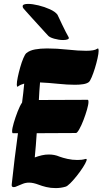

<svg xmlns="http://www.w3.org/2000/svg" viewBox="-20 -950 545 983"><path d="M435 -530Q425 -522 406 -519Q387 -516 364 -516Q325 -516 277 -521Q229 -526 185 -528Q183 -505 181.5 -483Q180 -461 179 -438L429 -439Q433 -439 433 -429Q433 -415 425.5 -389Q418 -363 407.5 -335.5Q397 -308 386 -288.5Q375 -269 369 -269L168 -268Q166 -237 163.5 -206Q161 -175 158 -144Q177 -151 194.5 -155Q212 -159 230 -159Q244 -159 257.5 -156.5Q271 -154 285 -148Q301 -142 325.5 -136.5Q350 -131 376 -131Q387 -131 397 -132Q407 -133 417 -136Q427 -139 422.5 -126.5Q418 -114 404.5 -93Q391 -72 373.5 -50Q356 -28 340 -12Q324 4 315 6Q291 13 265 13Q239 13 216.5 7.5Q194 2 179 -4Q150 -15 129 -15Q111 -15 95.5 -8.5Q80 -2 58 7Q57 7 54.5 7.5Q52 8 50 8Q46 8 42.5 5.5Q39 3 40 -6Q47 -72 55 -137.5Q63 -203 72 -268H46Q42 -268 42 -278Q42 -292 50.5 -321Q59 -350 70.5 -379.5Q82 -409 93 -425Q96 -449 99 -473.5Q102 -498 104 -522Q85 -517 73 -508Q71 -506 70 -506Q66 -506 66 -517Q66 -531 71 -555Q76 -579 83.5 -605.5Q91 -632 99.5 -652Q108 -672 115 -678Q132 -692 159.5 -697Q187 -702 221 -702Q271 -702 326 -696Q381 -690 421 -690Q463 -690 477 -700Q481 -702 481 -702Q485 -702 485 -690Q485 -677 479.5 -652Q474 -627 466 -601Q458 -575 449.5 -555Q441 -535 435 -530ZM330 -762Q336 -753 327.5 -749Q319 -745 303 -745Q282 -745 257 -752Q232 -759 224 -770Q224 -770 212 -783Q200 -796 182 -816Q164 -836 145.5 -856Q127 -876 114.5 -890.5Q102 -905 100 -907Q96 -912 96 -918Q96 -930 124 -930Q146 -930 177 -922.5Q208 -915 235.5 -902.5Q263 -890 274 -875Q274 -875 281 -860.5Q288 -846 297.5 -825.5Q307 -805 316.5 -787Q326 -769 330 -762Z"/></svg>

Font: Ga Maamli
Style: Regular
Weight: 400
Designer: Afotey Clement Nii Odai, Ama Asantewa Diaka, David Abbey-Thompson
Foundry: Sorkin Type Co.
Version: Version 1.000; ttfautohint (v1.8.4.7-5d5b)